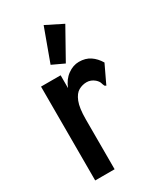

<svg xmlns="http://www.w3.org/2000/svg" viewBox="-177 -761 705 831"><g transform="rotate(-30 175.0 -346.0)"><path d="M44 -468H142V-404Q156 -440 183 -459.5Q210 -479 239 -479Q272 -479 295 -463.5Q318 -448 334 -421L295 -339L291 -330L284 -334Q280 -342 277.5 -351Q275 -360 263 -371Q245 -386 224 -386Q203 -386 184 -375.5Q165 -365 153 -335Q141 -305 141 -248V1H44ZM187 -501 127 -529 187 -693 271 -651Z"/></g></svg>

Font: Inconsolata ExtraCondensed ExtraBold
Style: Regular
Weight: 800
Width: 2
Monospace: yes
Designer: Raph Levien, Cyreal, Brenton Simpson
Foundry: Raph Levien, Cyreal, Google
Version: Version 3.001; ttfautohint (v1.8.2.53-6de2)